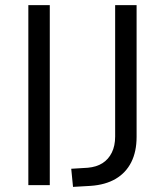

<svg xmlns="http://www.w3.org/2000/svg" viewBox="-20 -725 646 752"><path d="M91 0V-705H175V0ZM266 7 259 -64 324 -68Q358 -71 381.5 -86Q405 -101 418 -127.5Q431 -154 431 -190V-705H515V-189Q515 -131 494 -89.5Q473 -48 433 -24.5Q393 -1 335 3Z"/></svg>

Font: Nunito Sans 11pt
Style: Regular
Weight: 400
Version: Version 3.101;gftools[0.9.27]